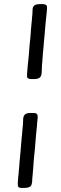

<svg xmlns="http://www.w3.org/2000/svg" viewBox="-20 -756 302 956"><path d="M114.7 -375.5V-387.2L116.7 -413.6L118.7 -435.1L120.1 -448.2Q123 -474.6 123.8 -485.6Q124.5 -496.6 125.5 -507.6Q126.5 -518.6 126.5 -522.9L127.9 -536.1Q130.9 -562.5 131.6 -573.5Q132.3 -584.5 133.3 -595.7Q134.3 -606.9 134.3 -611.3L135.7 -624.5Q137.2 -637.7 137.2 -642.6L138.7 -655.8Q139.6 -664.6 139.6 -669.4L141.1 -682.6Q142.1 -691.4 142.1 -706.5Q142.1 -721.7 150.9 -728.8Q159.7 -735.8 183.6 -735.8H187.5Q213.9 -735.8 213.9 -722.2V-710Q212.4 -696.8 212.4 -692.4L210.9 -679.2Q207 -644 206.1 -630.9Q205.1 -617.7 204.3 -608.9Q203.6 -600.1 202.6 -589.1Q201.7 -578.1 200.4 -564.9Q199.2 -551.8 198.2 -540.5Q197.3 -529.3 196.3 -518.3Q195.3 -507.3 193.4 -488.3Q190.4 -452.6 190.4 -445.8L189 -432.6Q188 -423.8 188 -402.6Q188 -381.3 180.2 -371.8Q172.4 -362.3 149.4 -362.3H136.7Q114.7 -362.3 114.7 -375.5ZM100.1 179.7H87.4Q68.8 179.7 68.8 167V150.9Q70.8 133.3 70.8 125L72.3 111.8Q73.2 103 73.2 98.6L74.7 85.4Q77.1 63.5 77.1 54.7Q78.1 45.9 78.1 41.5L79.6 28.3Q80.6 19.5 80.6 15.1L82 2Q83 -6.8 83 -11.2L84.5 -29.3Q87.9 -60.1 87.9 -68.8L89.4 -82Q90.3 -90.8 90.3 -95.2L92.8 -122.1L94.2 -135.3Q95.2 -144 95.2 -159.7Q95.2 -175.3 102.5 -184.3Q109.9 -193.4 132.3 -193.4H148.9Q167.5 -193.4 167.5 -176.8V-168.5Q164.1 -137.7 164.1 -128.9L162.6 -115.7Q159.7 -89.4 158.9 -78.4Q158.2 -67.4 157.2 -56.4Q156.2 -45.4 155.3 -34.4Q154.3 -23.4 154.3 -19L152.8 -5.9Q149.4 24.9 148.4 38.6Q147.5 52.2 146.7 60.8Q146 69.3 146 73.7L144.5 91.8Q142.6 109.4 142.6 113.8L140.6 135.3Q140.6 161.1 133.1 170.4Q125.5 179.7 100.1 179.7Z"/></svg>

Font: Averia Libre
Style: Italic
Weight: 400
Italic angle: -7.90001°
Version: Version 1.002